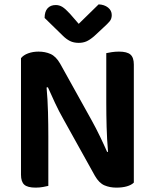

<svg xmlns="http://www.w3.org/2000/svg" viewBox="-20 -851 705 878"><path d="M143 7Q106 7 91 -6.5Q76 -20 76 -52V-585Q87 -599 108.5 -607Q130 -615 156 -615Q187 -615 211.5 -604Q236 -593 255 -560L399 -301Q419 -265 437.5 -226.5Q456 -188 470 -156L474 -157Q469 -216 467.5 -271.5Q466 -327 466 -381V-608Q474 -610 490.5 -612.5Q507 -615 524 -615Q561 -615 576.5 -601.5Q592 -588 592 -556V-16Q581 -5 560.5 1Q540 7 512 7Q482 7 457.5 -3.5Q433 -14 414 -47L270 -306Q250 -341 231.5 -380.5Q213 -420 199 -452L193 -451Q198 -396 199.5 -338Q201 -280 201 -228V-1Q193 1 177 4Q161 7 143 7ZM431 -831Q457 -830 474 -816.5Q491 -803 491 -782Q491 -765 481.5 -753.5Q472 -742 453 -725L410 -685Q390 -668 374.5 -661.5Q359 -655 340 -655Q317 -655 300 -663.5Q283 -672 267 -688L184 -769Q184 -798 197.5 -813Q211 -828 235 -828Q251 -828 265 -819.5Q279 -811 300 -788L340 -742Z"/></svg>

Font: Baloo Bhaina 2 SemiBold
Style: Regular
Weight: 600
Designer: Yesha Goshar, Manish Minz, Shuchita Grover and Ek Type
Foundry: Ek Type
Version: Version 1.640;hotconv 1.0.111;makeotfexe 2.5.65597; ttfautoh